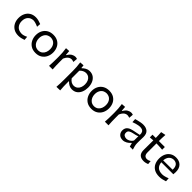

<svg xmlns="http://www.w3.org/2000/svg" viewBox="352 -2319 4127 4127"><g transform="rotate(45 2415.5 -255.5)"><path d="M318.8 10.7Q233.4 10.7 173.8 -25.4Q114.3 -61.5 82.8 -123.5Q51.3 -185.5 51.3 -263.7Q51.3 -342.3 81.3 -404.5Q111.3 -466.8 168.7 -502.9Q226.1 -539.1 308.6 -539.1Q352.1 -539.1 397.5 -525.9Q442.9 -512.7 474.1 -500.5L467.3 -412.1Q416.5 -435.5 377.2 -445.6Q337.9 -455.6 317.9 -455.6Q240.7 -453.6 194.1 -403.3Q147.5 -353 147.5 -266.1Q147.5 -182.1 195.8 -127.4Q244.1 -72.8 338.4 -70.8Q366.7 -70.8 400.6 -80.6Q434.6 -90.3 469.2 -109.4L477.1 -22Q447.8 -12.7 406 -1Q364.3 10.7 318.8 10.7Z M841.3 11.7Q753.4 11.7 693.8 -27.1Q634.3 -65.9 604 -129.4Q573.7 -192.9 573.7 -266.1Q573.7 -345.2 606 -407Q638.2 -468.8 697.8 -504.2Q757.3 -539.6 839.8 -539.6Q924.8 -539.6 983.9 -503.4Q1043 -467.3 1073.7 -405.3Q1104.5 -343.3 1104.5 -266.1Q1104.5 -188 1072.8 -125Q1041 -62 981.9 -25.1Q922.9 11.7 841.3 11.7ZM841.3 -68.8Q898.4 -70.8 935.3 -98.4Q972.2 -126 990.2 -170.2Q1008.3 -214.4 1008.3 -266.1Q1008.3 -351.1 964.8 -403.1Q921.4 -455.1 841.3 -458.5Q756.3 -455.6 713.1 -401.1Q669.9 -346.7 669.9 -266.1Q669.9 -215.3 688.7 -170.9Q707.5 -126.5 745.6 -98.6Q783.7 -70.8 841.3 -68.8Z M1243.2 0Q1247.1 -58.1 1249 -112.3Q1251 -166.5 1251 -231.9V-284.7Q1251 -342.8 1246.8 -404.3Q1242.7 -465.8 1232.9 -526.4L1325.7 -532.2L1334 -424.3H1343.3Q1382.3 -492.7 1426.5 -516.1Q1470.7 -539.6 1504.9 -539.6Q1519 -539.6 1533.9 -537.4Q1548.8 -535.2 1562.5 -529.8L1554.2 -429.2Q1537.6 -435.1 1520 -439.2Q1502.4 -443.4 1488.3 -443.4Q1470.2 -443.4 1446 -435.3Q1421.9 -427.2 1395.5 -401.4Q1369.1 -375.5 1345.2 -321.8V-227.5Q1345.2 -165.5 1346.9 -111.8Q1348.6 -58.1 1353 0Z M1674.3 207Q1678.7 148.9 1680.7 92.8Q1682.6 36.6 1682.6 -28.3V-284.7Q1682.6 -342.8 1678.5 -404.3Q1674.3 -465.8 1664.6 -526.4L1760.3 -532.2L1767.6 -460.4H1776.9Q1807.1 -492.2 1849.6 -515.9Q1892.1 -539.6 1943.8 -539.6Q2015.6 -539.6 2065.9 -503.4Q2116.2 -467.3 2142.6 -405Q2168.9 -342.8 2168.9 -264.6Q2168.9 -190.9 2144.3 -127.9Q2119.6 -64.9 2070.1 -26.6Q2020.5 11.7 1945.3 11.7Q1903.8 11.7 1862.3 -8.1Q1820.8 -27.8 1784.7 -66.9H1776.9V-24.4Q1776.9 37.6 1778.8 91.6Q1780.8 145.5 1786.1 203.6ZM1916 -71.8Q1970.7 -73.2 2005.4 -100.3Q2040 -127.4 2056.4 -170.9Q2072.8 -214.4 2072.8 -264.2Q2072.8 -316.9 2055.4 -359.6Q2038.1 -402.3 2003.2 -428Q1968.3 -453.6 1914.6 -455.1Q1879.9 -454.6 1843 -437Q1806.2 -419.4 1776.9 -384.3V-155.3Q1835 -73.2 1916 -71.8Z M2539.1 11.7Q2451.2 11.7 2391.6 -27.1Q2332 -65.9 2301.8 -129.4Q2271.5 -192.9 2271.5 -266.1Q2271.5 -345.2 2303.7 -407Q2335.9 -468.8 2395.5 -504.2Q2455.1 -539.6 2537.6 -539.6Q2622.6 -539.6 2681.6 -503.4Q2740.7 -467.3 2771.5 -405.3Q2802.2 -343.3 2802.2 -266.1Q2802.2 -188 2770.5 -125Q2738.8 -62 2679.7 -25.1Q2620.6 11.7 2539.1 11.7ZM2539.1 -68.8Q2596.2 -70.8 2633.1 -98.4Q2669.9 -126 2688 -170.2Q2706.1 -214.4 2706.1 -266.1Q2706.1 -351.1 2662.6 -403.1Q2619.1 -455.1 2539.1 -458.5Q2454.1 -455.6 2410.9 -401.1Q2367.7 -346.7 2367.7 -266.1Q2367.7 -215.3 2386.5 -170.9Q2405.3 -126.5 2443.4 -98.6Q2481.4 -70.8 2539.1 -68.8Z M2940.9 0Q2944.8 -58.1 2946.8 -112.3Q2948.7 -166.5 2948.7 -231.9V-284.7Q2948.7 -342.8 2944.6 -404.3Q2940.4 -465.8 2930.7 -526.4L3023.4 -532.2L3031.7 -424.3H3041Q3080.1 -492.7 3124.3 -516.1Q3168.5 -539.6 3202.6 -539.6Q3216.8 -539.6 3231.7 -537.4Q3246.6 -535.2 3260.3 -529.8L3252 -429.2Q3235.4 -435.1 3217.8 -439.2Q3200.2 -443.4 3186 -443.4Q3168 -443.4 3143.8 -435.3Q3119.6 -427.2 3093.3 -401.4Q3066.9 -375.5 3043 -321.8V-227.5Q3043 -165.5 3044.7 -111.8Q3046.4 -58.1 3050.8 0Z M3491.2 11.2Q3416.5 11.2 3377 -30.3Q3337.4 -71.8 3337.4 -134.3Q3337.4 -177.7 3353.5 -206.5Q3369.6 -235.4 3395.3 -252.9Q3420.9 -270.5 3449.7 -280.5Q3478.5 -290.5 3503.9 -295.4L3672.9 -330.1Q3674.8 -383.8 3659.2 -411.1Q3643.6 -438.5 3615.2 -448Q3586.9 -457.5 3550.3 -457.5Q3536.1 -457.5 3506.8 -452.4Q3477.5 -447.3 3440.7 -437Q3403.8 -426.8 3366.2 -411.6L3361.3 -500Q3386.2 -506.8 3421.9 -516.1Q3457.5 -525.4 3496.6 -532.5Q3535.6 -539.6 3570.8 -539.6Q3658.2 -539.6 3709.5 -495.6Q3760.7 -451.7 3760.7 -354Q3760.7 -330.1 3759 -293.7Q3757.3 -257.3 3757.3 -224.1V-162.6Q3757.3 -127 3766.1 -86.7Q3774.9 -46.4 3791 0H3698.2L3676.3 -83.5H3667.5Q3636.2 -43 3587.6 -15.9Q3539.1 11.2 3491.2 11.2ZM3525.4 -66.9Q3546.9 -66.9 3574.2 -76.7Q3601.6 -86.4 3627.4 -106.4Q3653.3 -126.5 3669.9 -156.7L3670.9 -288.6Q3662.6 -284.2 3649.4 -278.8Q3636.2 -273.4 3610.6 -266.6Q3585 -259.8 3539.6 -250.5Q3494.6 -241.7 3460.7 -220.9Q3426.8 -200.2 3426.8 -154.8Q3426.8 -107.4 3455.1 -87.2Q3483.4 -66.9 3525.4 -66.9Z M4127.4 11.7Q4045.4 11.7 4002.4 -29.5Q3959.5 -70.8 3959.5 -158.7Q3959.5 -238.8 3960.4 -314Q3961.4 -389.2 3961.4 -452.1L3862.3 -444.3V-526.4H3961.4Q3960.9 -571.8 3959.5 -612.5Q3958 -653.3 3954.1 -696.8L4062.5 -718.3Q4059.1 -665.5 4057.4 -622.3Q4055.7 -579.1 4055.7 -526.4H4237.3V-444.3Q4192.4 -448.2 4146.2 -450.9Q4100.1 -453.6 4055.2 -454.6V-182.6Q4055.2 -68.8 4150.9 -68.8Q4167 -68.8 4191.4 -76.7Q4215.8 -84.5 4235.4 -96.7L4242.7 -13.2Q4225.6 -5.4 4192.6 3.2Q4159.7 11.7 4127.4 11.7Z M4601.6 11.7Q4506.3 11.7 4444.8 -24.2Q4383.3 -60.1 4353.5 -122.8Q4323.7 -185.5 4323.7 -266.1Q4323.7 -345.7 4353 -407.5Q4382.3 -469.2 4437.3 -504.4Q4492.2 -539.6 4568.8 -539.6Q4669.4 -539.6 4727.3 -481.4Q4785.2 -423.3 4785.2 -312Q4785.2 -272.5 4780.3 -241.2H4415.5Q4420.9 -161.6 4468.5 -115.7Q4516.1 -69.8 4611.3 -69.8Q4643.1 -69.8 4686.3 -80.8Q4729.5 -91.8 4771 -109.9L4775.4 -22.9Q4744.1 -13.2 4699.5 -0.7Q4654.8 11.7 4601.6 11.7ZM4700.2 -299.8Q4704.6 -381.3 4670.7 -424.6Q4636.7 -467.8 4570.3 -469.7Q4501 -467.8 4460.2 -421.1Q4419.4 -374.5 4415 -297.9Z"/></g></svg>

Font: Pinar-FD Medium
Style: Regular
Weight: 500
Designer: Amin Abedi
Version: Version 3.000